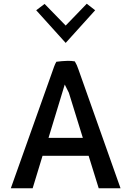

<svg xmlns="http://www.w3.org/2000/svg" viewBox="-20 -1019 711 1029"><path d="M174 -964 332 -789 490 -964 445 -999 332 -882 219 -998ZM626 -10 400 -648C395 -663 389 -677 381 -690C371 -692 356 -693 344 -693C321 -692 302 -691 282 -688C273 -673 266 -651 259 -631L38 -10H155L208 -184H455L509 -10ZM240 -280 327 -566 349 -522 424 -280Z"/></svg>

Font: Bluebird
Style: LiNrw
Weight: 300
Designer: Jasper
Foundry: Cannot Into Space Fonts
Version: Version 0.98